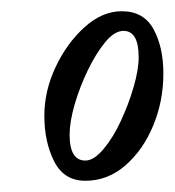

<svg xmlns="http://www.w3.org/2000/svg" viewBox="-20 -580 311 342"><path d="M132 -258Q94 -258 76.5 -292.5Q59 -327 59 -374Q59 -418 79 -460.5Q99 -503 130.5 -531.5Q162 -560 197 -560Q236 -560 253.5 -528Q271 -496 271 -449Q271 -400 253 -356.5Q235 -313 203.5 -285.5Q172 -258 132 -258ZM132 -294Q147 -294 164 -314Q181 -334 195 -364Q209 -394 218 -425Q227 -456 227 -478Q227 -525 200 -525Q184 -525 167.5 -505Q151 -485 136.5 -455Q122 -425 113 -394Q104 -363 104 -340Q104 -294 132 -294Z"/></svg>

Font: Junicode Two Beta Condensed Medium
Style: Italic
Weight: 500
Width: 3
Italic angle: -9°
Version: Version 1.053; ttfautohint (v1.8.4)